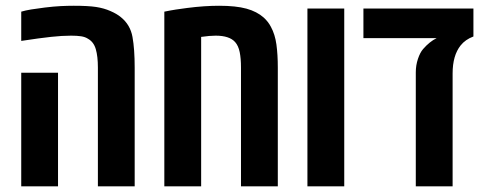

<svg xmlns="http://www.w3.org/2000/svg" viewBox="-20 -660 1706 680"><path d="M326.7 0V-420.9Q326.7 -460.4 319.3 -485.8Q312 -511.2 292 -522.5Q281.7 -529.3 267.1 -531.5Q252.4 -533.7 231.9 -533.7Q200.2 -533.7 161.4 -529.5Q122.6 -525.4 55.2 -515.1V-618.7Q69.3 -623 90.3 -626.5Q111.3 -629.9 138.7 -633.3Q170.4 -637.2 195.1 -638.4Q219.7 -639.6 241.2 -639.6Q292 -639.6 320.3 -635.3Q348.6 -630.9 370.6 -621.1Q393.6 -611.3 408.2 -599.1Q441.4 -572.3 449.2 -529.3Q457 -486.3 457 -420.4V0ZM55.2 0V-402.3H185.5V0Z M562 0V-618.7Q582.5 -623 603 -626.2Q623.5 -629.4 643.1 -631.8Q673.3 -635.7 702.1 -637.7Q731 -639.6 755.9 -639.6Q815.4 -639.6 852.8 -629.4Q890.1 -619.1 914.1 -597.7Q930.2 -583 939.5 -564.9Q954.1 -538.1 959 -502.4Q963.9 -466.8 963.9 -420.4V0H833.5V-420.9Q833.5 -453.1 828.9 -475.6Q824.2 -498 813 -510.7Q793 -533.7 743.7 -533.7Q723.1 -533.7 692.4 -529.3V0Z M1068.8 0V-629.9H1199.2V0Z M1452.6 0V-403.8Q1452.6 -428.7 1460.2 -451.4Q1467.8 -474.1 1478.5 -486.3Q1501.5 -512.7 1526.4 -524.9H1267.1V-629.9H1656.7V-530.8Q1627.9 -520 1611.3 -499Q1583 -463.4 1583 -399.9V0Z"/></svg>

Font: Open Sans Condensed
Style: Bold
Weight: 700
Width: 3
Designer: Monotype Design Team
Foundry: Monotype Imaging Inc.
Version: Version 3.003; ttfautohint (v1.8.4)